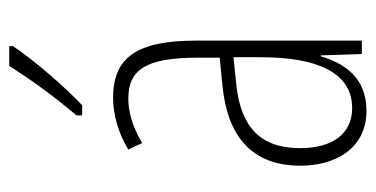

<svg xmlns="http://www.w3.org/2000/svg" viewBox="-219 -585 814 416"><g transform="rotate(-90 188.0 -377.0)"><path d="M296 -756V-764H253C221 -713 190 -671 146 -618V-606H168C207 -643 265 -709 296 -756ZM184 -539C147 -539 106 -527 72 -506L86 -476C123 -498 156 -506 182 -506C245 -506 271 -468 271 -356V-308L210 -302C100 -291 37 -238 37 -133C37 -59 73 10 156 10C228 10 259 -38 274 -89H276L279 0H308V-359C308 -487 272 -539 184 -539ZM212 -272 272 -278V-218C272 -100 240 -21 162 -21C108 -21 75 -61 75 -134C75 -218 119 -262 212 -272Z"/></g></svg>

Font: Noto Sans Georgian ExtraCondensed ExtraLight
Style: Regular
Weight: 200
Width: 2
Designer: Monotype Design Team, Akaki Razmadze
Foundry: Google LLC
Version: Version 2.005